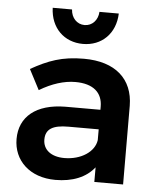

<svg xmlns="http://www.w3.org/2000/svg" viewBox="-54 -799 697 851"><g transform="rotate(5 295.0 -373.5)"><path d="M293 -605C377 -605 437 -664 440 -753H354C352 -716 327 -689 293 -689C259 -689 234 -716 232 -753H146C149 -664 209 -605 293 -605ZM397 0H525L524 -350C523 -469 444 -540 304 -540C206 -540 146 -517 69 -474L116 -384C171 -417 225 -434 275 -434C355 -434 396 -397 396 -335V-321H240C110 -320 37 -259 37 -160C37 -65 109 6 224 6C300 6 360 -18 397 -65ZM255 -94C196 -94 160 -123 160 -168C160 -215 192 -234 261 -234H396V-186C389 -134 330 -94 255 -94Z"/></g></svg>

Font: Montserrat_SPRD_medium Medium
Style: Regular
Weight: 400
Designer: Julieta Ulanovsky edited by Nelly Hempel
Foundry: Julieta Ulanovsky
Version: Version 4.000;PS 004.000;hotconv 1.0.88;makeotf.lib2.5.64775